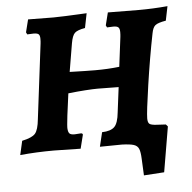

<svg xmlns="http://www.w3.org/2000/svg" viewBox="-48 -553 723 724"><g transform="rotate(-5 313.5 -191.0)"><path d="M547 -408Q529 -318 514 -215.5Q499 -113 499 -90Q499 -74 505.5 -69Q512 -64 532 -63L567 -61L574 -53L545 118L468 123L465 60Q464 34 459 22Q454 10 440 5.5Q426 1 395 0L312 1L325 -53Q358 -54 372 -68Q386 -82 390 -122L402 -217L322 -218Q306 -218 276 -216Q246 -214 211 -210L200 -127Q195 -85 196 -77Q197 -64 202 -59Q207 -54 221 -54Q228 -54 236.5 -55Q245 -56 249 -55Q249 -55 250.5 -53.5Q252 -52 252 -50L239 2L138 0Q72 0 10 6L22 -47Q60 -55 72 -69Q84 -83 88 -123L123 -406Q124 -413 124 -424Q124 -437 119 -441.5Q114 -446 100 -446L76 -445L72 -453L84 -501L180 -500Q209 -500 306 -505L295 -450Q266 -445 256 -435.5Q246 -426 241 -397L223 -290Q289 -288 320 -288Q368 -288 411 -293L425 -405Q426 -412 426 -423Q426 -436 421 -441Q416 -446 402 -446L378 -445L374 -453L386 -501L503 -500Q557 -500 612 -505L601 -451Q571 -446 561 -438Q551 -430 547 -408Z"/></g></svg>

Font: Alegreya SC
Style: Bold Italic
Weight: 700
Italic angle: -7°
Designer: Juan Pablo del Peral
Foundry: Huerta Tipografica
Version: Version 2.007; ttfautohint (v1.6)